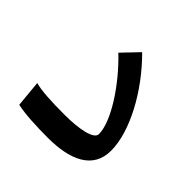

<svg xmlns="http://www.w3.org/2000/svg" viewBox="-138 -652 792 792"><g transform="rotate(45 257.5 -256.5)"><path d="M240 6C370 6 462 -35 462 -141C462 -253 379 -406 265 -519L197 -448C293 -357 378 -227 378 -154C378 -124 306 -110 221 -110C147 -110 83 -113 49 -123L60 -7C105 3 173 6 240 6Z"/></g></svg>

Font: Wafeq Medium
Style: Regular
Weight: 500
Designer: Rasmus Andersson & Azza Alameddine
Foundry: Google & TypeTogether
Version: Version 3.000;January 28, 2025;FontCreator 15.0.0.3014 64-bi